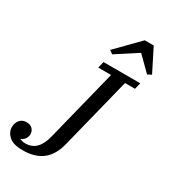

<svg xmlns="http://www.w3.org/2000/svg" viewBox="-249 -1046 1031 1167"><g transform="rotate(30 266.5 -463.0)"><path d="M105 12Q37 12 7 -15Q-23 -42 -23 -78Q-23 -107 -6 -127.5Q11 -148 41 -148Q67 -148 82 -133Q97 -118 97 -95Q97 -81 88.5 -66Q80 -51 60 -42V-39Q65 -37 75 -34.5Q85 -32 96 -32Q144 -32 173 -62.5Q202 -93 216 -153L341 -653H251L262 -698H520L509 -653H439L314 -153Q293 -68 241 -28Q189 12 105 12ZM260 -782 413 -938H476L556 -779L529 -765L432 -861L284 -765Z"/></g></svg>

Font: IBM Plex Serif Text
Style: Italic
Weight: 450
Italic angle: -14°
Designer: Mike Abbink, Paul van der Laan, Pieter van Rosmalen
Foundry: Bold Monday
Version: Version 3.001